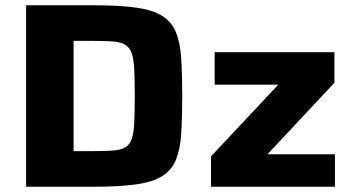

<svg xmlns="http://www.w3.org/2000/svg" viewBox="-20 -708 1338 728"><path d="M79 0V-688H335Q434 -688 497 -679Q560 -670 595.5 -647.5Q631 -625 647 -586Q663 -547 667 -487.5Q671 -428 671 -344Q671 -260 667 -200.5Q663 -141 647 -102Q631 -63 595.5 -40.5Q560 -18 497 -9Q434 0 335 0ZM259 -135H329Q376 -135 406.5 -137Q437 -139 454.5 -149Q472 -159 479.5 -181Q487 -203 489 -242.5Q491 -282 491 -343Q491 -405 489 -445Q487 -485 479 -507Q471 -529 453.5 -539Q436 -549 406 -551Q376 -553 330 -553H259ZM780 0V-115L1035 -387H794V-510H1248V-394L994 -123H1250V0Z"/></svg>

Font: Saira SemiExpanded
Style: Bold
Weight: 700
Width: 6
Designer: Hector Gatti with collaboration of the Omnibus-Type team
Foundry: Omnibus-Type
Version: Version 1.101